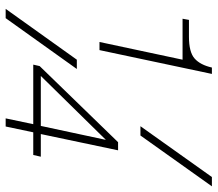

<svg xmlns="http://www.w3.org/2000/svg" viewBox="-64 -686 750 661"><g transform="rotate(90 310.5 -355.0)"><path d="M124 -323 185 -609H44L48 -631H106Q159 -631 181 -650.5Q203 -670 212 -710H234L152 -323ZM414 -464 589 -710H621L446 -464ZM10 0 185 -245H217L42 0ZM387 0 407 -95H202L207 -117L469 -387H497L441 -121H519L513 -95H435L415 0ZM241 -121H413L461 -345Z"/></g></svg>

Font: Geist Mono Thin
Style: Italic
Weight: 100
Italic angle: -12°
Monospace: yes
Designer: Basement.studio, Andrés Briganti, Mateo Zaragoza
Foundry: Basement.studio, Vercel, Andrés Briganti, Guido Ferreyra, Mateo Zaragoza
Version: Version 1.500; ttfautohint (v1.8.4.7-5d5b)